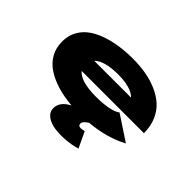

<svg xmlns="http://www.w3.org/2000/svg" viewBox="-127 -807 1305 1305"><g transform="rotate(45 525.0 -154.5)"><path d="M694 182Q647 196.5 593 201Q539 205.5 490.8 199.2Q442.5 193 410.5 169.5Q378.5 146 378.5 108Q378.5 47 453.5 8Q376.5 2 313.2 -17Q250 -36 201.8 -67.5Q153.5 -99 127 -146.5Q100.5 -194 100.5 -253.5Q100.5 -319.5 133.8 -370Q167 -420.5 226 -451Q285 -481.5 360.2 -496.8Q435.5 -512 524.5 -512Q590 -512 648.2 -502Q706.5 -492 759.8 -469Q813 -446 851.2 -411.5Q889.5 -377 912 -324.5Q934.5 -272 934.5 -206.5H336Q381 -151 529 -151Q595.5 -151 645.5 -160.8Q695.5 -170.5 717.5 -189L897 -70.5Q779.5 -7 621.5 7Q582.5 31 582.5 52Q582.5 60 586 65Q589.5 70 594 71.8Q598.5 73.5 606 73.5Q613.5 73.5 618.5 72.5Q623.5 71.5 631 70Q638.5 68.5 640 68ZM531 -365.5Q398 -365.5 347.5 -315.5H700Q698 -320.5 687 -328.2Q676 -336 656.8 -344.8Q637.5 -353.5 604 -359.5Q570.5 -365.5 531 -365.5Z"/></g></svg>

Font: League Mono Extended ExtraBold
Style: Regular
Weight: 800
Width: 9
Designer: Tyler Finck
Foundry: The League of Moveable Type / Tyler Finck
Version: Version 2.210